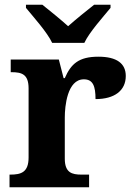

<svg xmlns="http://www.w3.org/2000/svg" viewBox="-20 -786 563 806"><path d="M199 -606H334C355 -651 413 -715 444 -753V-766H375C347 -744 296 -703 266 -676C236 -703 186 -744 158 -766H89V-753C120 -715 178 -651 199 -606ZM20 0H354V-53H322C282 -53 252 -61 252 -120V-293C252 -339 262 -453 332 -453C370 -453 381 -425 381 -370C461 -370 508 -406 508 -467C508 -519 471 -548 393 -548C311 -548 278 -518 252 -458H247L227 -536H25V-483H28C72 -483 100 -474 100 -415V-125C100 -62 68 -53 23 -53H20Z"/></svg>

Font: Noto Nastaliq Urdu
Style: Bold
Weight: 700
Designer: Monotype Design Team (Patrick Giasson: type design, Kamal Mansour: OpenType code, Glenda Bellarosa). Updated by Simon Co
Foundry: Monotype Imaging Inc., Simon Cozens
Version: Version 3.009